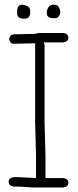

<svg xmlns="http://www.w3.org/2000/svg" viewBox="-20 -827 340 835"><path d="M146.5 -683.6H255.9Q277.3 -680.2 277.3 -662.1Q277.3 -646.5 255.9 -642.6H169.9Q173.8 -636.2 173.8 -630.9V-293Q173.8 -280.3 177.7 -152.3V-52.7H255.9Q277.3 -49.3 277.3 -31.2Q277.3 -15.6 255.9 -11.7H123Q65.4 -15.6 60.5 -15.6H39.1Q17.6 -19 17.6 -37.1Q17.6 -52.7 39.1 -56.6H58.6Q128.4 -52.7 136.7 -52.7V-148.4Q132.8 -279.8 132.8 -294.9V-634.8L134.8 -638.7H132.8Q50.3 -636.7 39.1 -636.7Q23.4 -636.7 19.5 -658.2Q25.4 -677.7 39.1 -677.7Q102.5 -679.7 132.8 -679.7ZM76.2 -806.6Q111.3 -801.8 111.3 -781.2V-767.6Q107.9 -746.1 89.8 -746.1H76.2Q54.7 -749.5 54.7 -767.6V-785.2Q58.1 -806.6 76.2 -806.6ZM216.8 -806.6Q238.3 -806.6 242.2 -775.4V-771.5Q237.3 -748 218.8 -748H205.1Q183.6 -751.5 183.6 -769.5V-777.3Q189.9 -806.6 210.9 -806.6Z"/></svg>

Font: CEF Fonts CJK
Style: Regular
Weight: 400
Designer: PartyBoss (派对大魔王)
Version: Release 2.25